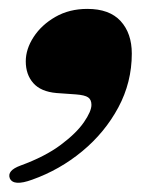

<svg xmlns="http://www.w3.org/2000/svg" viewBox="-39 -206 367 421"><path d="M85 -2Q50.5 -5 34 -23.8Q17.5 -42.5 17.5 -71.5Q17.5 -98.5 34.8 -125Q52 -151.5 82.5 -169Q113 -186.5 152.5 -186.5Q201 -186.5 225.5 -159.8Q250 -133 250 -88.5Q250 -25.5 220.5 29.5Q191 84.5 141.5 125.5Q92 166.5 31.5 188Q-9.5 203 -17.5 185Q-24 168 6 157Q59.5 137.5 94 111.8Q128.5 86 145 62Q161.5 38 161.5 24Q161.5 12.5 154.2 7.5Q147 2.5 127.5 1Z"/></svg>

Font: Fraunces 72pt Black
Style: Italic
Weight: 900
Italic angle: -16°
Version: Version 1.000;[b76b70a41]